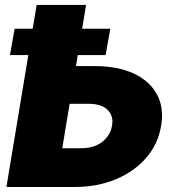

<svg xmlns="http://www.w3.org/2000/svg" viewBox="-20 -747 733 767"><path d="M283.4 -483H358Q449.9 -483 513.7 -453.5Q577.4 -424 606.7 -370.4Q636 -316.8 623.6 -244.3Q611.9 -171.9 564.3 -116.8Q516.7 -61.8 442.8 -30.9Q369 0 277 0H5.7L126.4 -727.3H323.9ZM258.2 -332.4 228.7 -154.8H302.6Q356.2 -154.8 388.8 -180.6Q421.5 -206.3 427.6 -245.7Q434.3 -283 410.2 -307.7Q386 -332.4 332.4 -332.4ZM19.9 -527 38.4 -632.1H420.5L402 -527Z"/></svg>

Font: Inter UI Black
Style: Italic
Weight: 900
Italic angle: -9.39999°
Designer: Rasmus Andersson
Foundry: rsms
Version: 3.2;8d6f07862